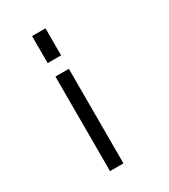

<svg xmlns="http://www.w3.org/2000/svg" viewBox="-202 -872 905 1027"><g transform="rotate(-30 250.0 -359.0)"><path d="M167 -609.4V-776.4H250V-609.4ZM167 57.6V-526.4H250V57.6Z"/></g></svg>

Font: KH Dot Kodenmachou 12
Style: Regular
Weight: 400
Designer: Original version for X68000 by Keitarou Hiraki (http://hp.vector.co.jp/authors/VA000874/) / TrueType conversion by Homem
Version: Version 1.00.20150527